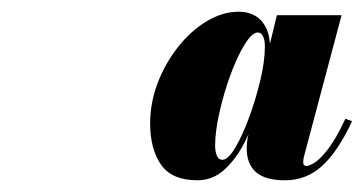

<svg xmlns="http://www.w3.org/2000/svg" viewBox="-20 -784 622 328"><path d="M317.5 -476Q273.5 -476 255 -502.8Q236.5 -529.5 236.5 -573.5Q236.5 -608 249.2 -641.8Q262 -675.5 283.8 -703.2Q305.5 -731 332.8 -747.5Q360 -764 388.5 -764Q404 -764 416 -757Q428 -750 434.8 -736Q441.5 -722 441.5 -700Q441.5 -688.5 437.2 -662.8Q433 -637 423.5 -605.2Q414 -573.5 399.5 -544Q385 -514.5 364.5 -495.2Q344 -476 317.5 -476ZM360 -511Q369.5 -511 381.8 -531.5Q394 -552 405.5 -583.2Q417 -614.5 424.8 -647.2Q432.5 -680 432.5 -704.5Q432.5 -716 429.2 -722.2Q426 -728.5 420.5 -728.5Q410.5 -728.5 397.8 -707.8Q385 -687 373.5 -655.5Q362 -624 354.8 -591.5Q347.5 -559 347.5 -535Q347.5 -525 350.5 -518Q353.5 -511 360 -511ZM467 -476Q433 -476 417.2 -490Q401.5 -504 401.5 -530Q401.5 -536 402 -540.5Q402.5 -545 403 -548L412.5 -592.5L428 -641.5L436.5 -690L453 -758H563.5L499 -515.5Q498 -511 498 -506.5Q498 -500.5 503.5 -500.5Q508.5 -500.5 518 -506.5Q527.5 -512.5 540.8 -529.8Q554 -547 570 -581L581.5 -577Q557.5 -525.5 530.5 -500.8Q503.5 -476 467 -476Z"/></svg>

Font: Bodoni Moda 11pt Black
Style: Italic
Weight: 900
Italic angle: -13°
Designer: Owen Earl
Foundry: indestructible type
Version: Version 2.004